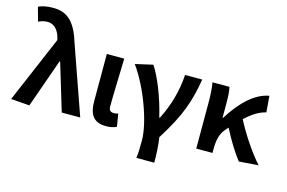

<svg xmlns="http://www.w3.org/2000/svg" viewBox="-119 -1093 2358 1576"><g transform="rotate(15 1059.5 -305.5)"><path d="M174 12 320 -401H325L446 0H603L401 -575C352 -738 284 -812 160 -812C97 -812 66 -803 32 -789L65 -670C89 -681 109 -689 143 -689C194 -689 235 -652 253 -582L257 -565L16 0Z M824 14C868 14 892 6 914 -4L896 -112C884 -108 871 -106 862 -106C832 -106 817 -117 817 -152C817 -257 824 -423 827 -560H679V-159C679 -54 713 14 824 14Z M1134 201H1286C1286 137 1283 57 1272 -12C1415 -238 1458 -370 1490 -560H1344C1335 -419 1297 -289 1235 -167H1230C1192 -330 1126 -492 1071 -574L922 -540C1040 -377 1141 -102 1141 51C1141 124 1140 153 1134 201Z M2119 0C2042 -85 1951 -222 1895 -332C1958 -390 2009 -422 2068 -436L2057 -574C1929 -552 1821 -436 1736 -300H1732V-423C1732 -475 1730 -525 1721 -560H1577C1587 -503 1589 -437 1589 -393V0H1727V-32C1727 -113 1741 -169 1781 -212L1801 -235C1852 -135 1907 -47 1954 12Z"/></g></svg>

Font: Noto Sans Mono CJK JP Bold
Style: Regular
Weight: 700
Designer: Ryoko NISHIZUKA (kana & ideographs); Paul D. Hunt (Latin, Greek & Cyrillic); Wenlong ZHANG (bopomofo); Sandoll Communica
Foundry: Adobe Systems Incorporated
Version: Version 1.004;PS 1.004;hotconv 1.0.82;makeotf.lib2.5.63406